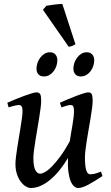

<svg xmlns="http://www.w3.org/2000/svg" viewBox="-20 -918 552 958"><path d="M491.2 -39.6Q451.7 -13.2 420.9 3.4Q390.1 20 369.6 20Q359.9 20 349.9 11.7Q339.8 3.4 332.5 -14.4Q325.2 -32.2 321.3 -60.8Q317.4 -89.4 319.3 -129.9Q299.8 -97.2 277.8 -69.8Q255.9 -42.5 232.2 -22.5Q208.5 -2.4 183.6 8.8Q158.7 20 133.8 20Q122.6 20 109.4 12.5Q96.2 4.9 84.5 -10.3Q72.8 -25.4 64.9 -47.9Q57.1 -70.3 57.1 -100.1Q57.1 -114.7 59.8 -136.5Q62.5 -158.2 66.4 -183.1Q70.3 -208 74.7 -234.6Q79.1 -261.2 83 -285.4Q86.9 -309.6 89.6 -329.3Q92.3 -349.1 92.3 -361.3Q92.3 -372.6 90.8 -379.2Q89.4 -385.7 86.7 -388.9Q84 -392.1 80.3 -393.1Q76.7 -394 72.3 -394Q67.9 -394 59.8 -392.3Q51.8 -390.6 43.5 -388.2Q34.2 -385.7 22.9 -382.3L16.6 -405.3Q37.1 -414.6 59.8 -423.8Q82.5 -433.1 102.8 -440.4Q123 -447.8 138.9 -452.4Q154.8 -457 161.6 -457Q175.8 -457 180.7 -447.8Q185.5 -438.5 185.5 -416Q185.5 -401.9 182.6 -378.9Q179.7 -356 175.3 -328.9Q170.9 -301.8 166 -272.7Q161.1 -243.7 156.7 -216.6Q152.3 -189.5 149.4 -166.5Q146.5 -143.6 146.5 -129.4Q146.5 -88.9 156 -70.1Q165.5 -51.3 180.7 -51.3Q189.9 -51.3 205.1 -59.8Q220.2 -68.4 239.3 -87.6Q258.3 -106.9 281 -137.7Q303.7 -168.5 328.1 -212.9Q331.1 -233.4 334.7 -254.2Q338.4 -274.9 341.6 -294.4Q344.7 -314 346.9 -331.1Q349.1 -348.1 349.1 -361.3Q349.1 -372.6 347.9 -379.2Q346.7 -385.7 344.2 -388.9Q341.8 -392.1 338.6 -393.1Q335.4 -394 331.1 -394Q326.7 -394 319.3 -392.3Q312 -390.6 304.7 -388.2Q295.9 -385.7 286.6 -382.3L278.8 -405.3Q299.3 -414.6 321.3 -423.8Q343.3 -433.1 362.8 -440.4Q382.3 -447.8 397.5 -452.4Q412.6 -457 419.9 -457Q433.6 -457 438 -447.8Q442.4 -438.5 442.4 -416Q442.4 -401.9 439.5 -379.6Q436.5 -357.4 432.4 -331.3Q428.2 -305.2 423.1 -276.9Q418 -248.5 413.8 -221.9Q409.7 -195.3 406.7 -172.1Q403.8 -148.9 403.8 -132.8Q403.8 -88.4 410.4 -68.4Q417 -48.3 429.2 -48.3Q441.9 -48.3 454.1 -51.5Q466.3 -54.7 483.9 -62ZM266.1 -617.7Q266.1 -603.5 261.5 -589.1Q256.8 -574.7 248 -563Q239.3 -551.3 226.8 -543.9Q214.4 -536.6 199.2 -536.6Q180.7 -536.6 171.4 -547.4Q162.1 -558.1 162.1 -575.7Q162.1 -588.9 166.7 -603.3Q171.4 -617.7 180.2 -629.6Q189 -641.6 201.4 -649.4Q213.9 -657.2 229 -657.2Q247.1 -657.2 256.6 -646Q266.1 -634.8 266.1 -617.7ZM450.2 -617.7Q450.2 -603.5 445.6 -589.1Q440.9 -574.7 432.1 -563Q423.3 -551.3 410.9 -543.9Q398.4 -536.6 382.8 -536.6Q365.2 -536.6 355.7 -547.4Q346.2 -558.1 346.2 -575.7Q346.2 -588.9 350.8 -603.3Q355.5 -617.7 364.3 -629.6Q373 -641.6 385.3 -649.4Q397.5 -657.2 412.6 -657.2Q430.7 -657.2 440.4 -646Q450.2 -634.8 450.2 -617.7ZM356.4 -697.3Q346.7 -691.4 339.1 -688.5Q331.5 -685.5 322.8 -684.6L194.3 -869.1L211.4 -889.2Q217.3 -890.1 228 -891.8Q238.8 -893.6 250.7 -895Q262.7 -896.5 273.7 -897.5Q284.7 -898.4 291 -898.4Z"/></svg>

Font: Gentium Book Basic
Style: Italic
Weight: 400
Italic angle: -8°
Designer: J. Victor Gaultney and Annie Olsen
Foundry: SIL International
Version: Version 1.102; 2013; Maintenance release